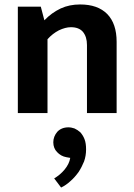

<svg xmlns="http://www.w3.org/2000/svg" viewBox="-20 -507 603 861"><path d="M193 -331V0H60V-477H163L179 -416C201 -439 225 -456 252 -469C278 -481 307 -487 339 -487C392 -487 432 -473 461 -444C489 -415 503 -374 503 -319V0H370V-305C370 -330 364 -349 352 -364C340 -378 322 -385 298 -385C281 -385 263 -380 244 -371C225 -361 208 -348 193 -331ZM295 201 278 198C261 195 247 187 236 175C225 164 219 149 219 131C219 114 225 98 237 84C249 71 266 64 287 64C296 64 305 66 314 69C323 73 332 79 340 86C347 94 354 104 359 117C364 130 366 145 366 163C366 182 363 200 357 217C350 234 342 250 332 265C321 280 309 294 296 305C283 317 269 327 254 334L223 293C240 283 256 270 270 253C283 237 292 220 295 201Z"/></svg>

Font: Holmes&Hills Bold
Style: Bold
Weight: 500
Designer: Noopur Datye, Girish Dalvi, Yashodeep Gholap, Pallavi Karambelkar
Foundry: Ek Type
Version: ""